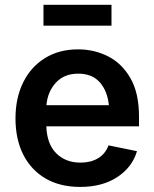

<svg xmlns="http://www.w3.org/2000/svg" viewBox="-20 -755 631 787"><path d="M308.6 11.2Q226.1 11.2 166.7 -23.4Q107.4 -58.1 75.4 -121.1Q43.5 -184.1 43.5 -269.5Q43.5 -353.5 75 -417.2Q106.4 -481 164.3 -516.8Q222.2 -552.7 300.3 -552.7Q366.7 -552.7 423.6 -523.7Q480.5 -494.6 515.1 -433.8Q549.8 -373 549.8 -277.3V-237.3H169.9Q172.4 -164.6 210.7 -126.5Q249 -88.4 310.1 -88.4Q352.1 -88.4 382.1 -106.4Q412.1 -124.5 424.8 -159.2L541.5 -135.3Q522 -69.3 460.7 -29.1Q399.4 11.2 308.6 11.2ZM170.4 -323.7H426.3Q420.4 -382.3 388.9 -417.7Q357.4 -453.1 300.8 -453.1Q242.7 -453.1 208.7 -415.8Q174.8 -378.4 170.4 -323.7ZM437 -735.4V-649.9H158.2V-735.4Z"/></svg>

Font: Inter SemiBold
Style: Regular
Weight: 600
Designer: Rasmus Andersson
Foundry: rsms
Version: Version 4.001;git-9221beed3